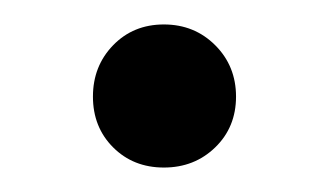

<svg xmlns="http://www.w3.org/2000/svg" viewBox="-20 -127 269 157"><path d="M72.5 -6.5Q56 -23 56 -48Q56 -73 72.5 -90Q89 -107 114 -107Q139 -107 156 -90Q173 -73 173 -48Q173 -23 156 -6.5Q139 10 114 10Q89 10 72.5 -6.5Z"/></svg>

Font: Elsie Swash Caps
Style: Regular
Weight: 400
Designer: Alejandro Inler
Foundry: Alejandro Inler
Version: 1.001